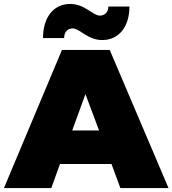

<svg xmlns="http://www.w3.org/2000/svg" viewBox="-39 -953 874 973"><path d="M-19 0H221L265 -122H526L571 0H815L517 -700H275ZM479 -750C564 -750 617 -818 617 -920H510C510 -892 493 -874 467 -874C431 -874 391 -933 317 -933C232 -933 179 -865 179 -760H286C286 -790 303 -809 329 -809C365 -809 405 -750 479 -750ZM327 -292 394 -476 463 -292Z"/></svg>

Font: Chess Sans Black
Style: Regular
Weight: 900
Designer: Wolf Bōese
Foundry: Wolf Bōese
Version: Version 7.223;Glyphs 3.3 (3306)